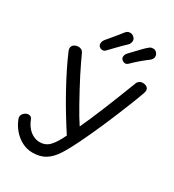

<svg xmlns="http://www.w3.org/2000/svg" viewBox="-244 -1175 1207 1331"><g transform="rotate(30 359.5 -509.5)"><path d="M226 20Q182 20 142 -1Q102 -22 72 -57.5Q42 -93 26 -137Q22 -150 25.5 -160.5Q29 -171 37 -179Q45 -187 54.5 -191.5Q64 -196 71 -196Q85 -196 92.5 -190.5Q100 -185 106 -169Q118 -139 137.5 -116Q157 -93 182 -80.5Q207 -68 234 -68Q281 -68 312.5 -101.5Q344 -135 375 -202Q339 -257 298.5 -323.5Q258 -390 219.5 -459.5Q181 -529 148 -595.5Q115 -662 92 -717Q85 -737 91 -750Q97 -763 110.5 -769.5Q124 -776 138 -776Q152 -776 163 -769.5Q174 -763 180 -749Q191 -724 208.5 -687.5Q226 -651 247.5 -608.5Q269 -566 293 -522Q317 -478 340 -436Q363 -394 384 -359.5Q405 -325 421 -301Q439 -339 459 -386Q479 -433 500.5 -484.5Q522 -536 541.5 -586Q561 -636 578.5 -680Q596 -724 608 -756Q613 -768 625 -775Q637 -782 648 -782Q662 -782 674.5 -777Q687 -772 693 -760Q699 -748 692 -727Q676 -681 655 -628Q634 -575 611 -519Q588 -463 564 -407.5Q540 -352 516.5 -301Q493 -250 472 -207Q437 -135 404.5 -84Q372 -33 330.5 -6.5Q289 20 226 20ZM292 -838Q279 -838 268 -847.5Q257 -857 257 -870Q257 -890 273 -909Q290 -929 304.5 -946.5Q319 -964 334 -982Q349 -1000 365 -1021Q370 -1028 378.5 -1033.5Q387 -1039 401 -1039Q413 -1039 422.5 -1033Q432 -1027 438 -1018.5Q444 -1010 444 -1000Q444 -990 440 -979.5Q436 -969 426 -960Q405 -941 374 -909Q343 -877 315 -848Q310 -843 304 -840.5Q298 -838 292 -838ZM475 -837Q462 -837 450.5 -846.5Q439 -856 439 -869Q439 -889 456 -906Q474 -925 493 -945Q512 -965 530 -983.5Q548 -1002 562 -1013Q571 -1021 579 -1022.5Q587 -1024 594 -1024Q606 -1024 614.5 -1017.5Q623 -1011 628 -1002Q633 -993 633 -982Q633 -961 611 -945Q589 -929 558 -903Q527 -877 498 -848Q493 -843 487 -840Q481 -837 475 -837Z"/></g></svg>

Font: Playpen Sans
Style: Regular
Weight: 400
Designer: Laura Meseguer, Veronika Burian, José Scaglione, Kostas Bartsokas, Vera Evstafieva, Tom Grace, Yorlmar Campos
Foundry: TypeTogether
Version: Version 2.000